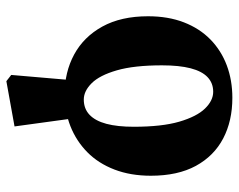

<svg xmlns="http://www.w3.org/2000/svg" viewBox="-92 -447 732 588"><g transform="rotate(90 274.0 -153.0)"><path d="M228.6 193.5 209.5 178.6 227.6 -31.6H339.8L367.2 168.5ZM268.3 15.1Q201.1 15.1 146.9 -14.1Q92.8 -43.4 61.3 -100.5Q29.8 -157.7 29.8 -240.5Q29.8 -301.9 48.4 -350.1Q67.1 -398.3 100.8 -431.3Q134.5 -464.3 180.1 -481.5Q225.7 -498.6 279.6 -498.6Q350.4 -498.6 404 -470.5Q457.7 -442.3 488 -386.8Q518.2 -331.2 518.2 -249Q518.2 -186.8 499.2 -137.4Q480.2 -88 446 -54.3Q411.7 -20.6 366.6 -2.7Q321.5 15.1 268.3 15.1ZM284.8 -43.6Q313 -43.6 331.5 -61.2Q350.1 -78.8 359.2 -112.8Q368.2 -146.8 368.2 -196.6Q368.2 -282.8 352.6 -336.2Q336.9 -389.6 312.5 -414.7Q288 -439.9 261.1 -439.9Q234.4 -439.9 216.3 -422.7Q198.2 -405.6 189.1 -370.7Q180.1 -335.9 180.1 -283.2Q180.1 -197.7 195.4 -144.8Q210.7 -91.9 234.8 -67.8Q258.9 -43.6 284.8 -43.6Z"/></g></svg>

Font: Source Serif 4 Variable
Style: Regular
Weight: 400
Designer: Frank Grießhammer
Foundry: Adobe
Version: Version 4.005;hotconv 1.1.0;makeotfexe 2.6.0